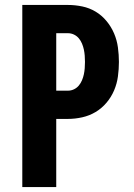

<svg xmlns="http://www.w3.org/2000/svg" viewBox="-20 -755 540 775"><path d="M70 0V-735H254Q283 -735 312 -729Q341 -723 366 -708Q391 -693 410 -670Q429 -647 440.5 -620Q452 -593 456 -563.5Q460 -534 460 -505Q460 -476 456 -446.5Q452 -417 440.5 -390Q429 -363 410 -340.5Q391 -318 366 -303Q341 -288 312 -281.5Q283 -275 254 -275H207V0ZM254 -389Q267 -389 278.5 -394.5Q290 -400 298 -409.5Q306 -419 311 -431Q316 -443 318.5 -455Q321 -467 322 -479.5Q323 -492 323 -505Q323 -518 322 -530.5Q321 -543 318.5 -555Q316 -567 311 -579Q306 -591 298 -600.5Q290 -610 278.5 -615.5Q267 -621 254 -621H207V-389Z"/></svg>

Font: Iosevka Term Curly Heavy
Style: Regular
Weight: 900
Designer: Belleve Invis
Foundry: Belleve Invis
Version: Version 32.3.0